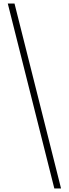

<svg xmlns="http://www.w3.org/2000/svg" viewBox="-20 -871 389 1085"><path d="M287 194 24 -851H62L325 194Z"/></svg>

Font: Noto Sans Tamil UI ExtraCondensed ExtraLight
Style: Regular
Weight: 200
Width: 2
Designer: Jelle Bosma - Monotype Design Team
Foundry: Monotype Imaging Inc.
Version: Version 2.004; ttfautohint (v1.8.4.7-5d5b)